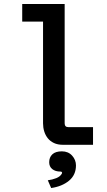

<svg xmlns="http://www.w3.org/2000/svg" viewBox="-20 -746 540 968"><path d="M306 -726V-124Q306 -105 325 -105H449V-16H297Q271 -16 252 -25Q233 -34 221 -49Q209 -64 203 -83.5Q197 -103 197 -124V-637H92V-726ZM228 72Q228 47 244 32Q260 17 292 17Q324 17 343.5 38.5Q363 60 363 88Q363 136 328 165Q293 194 238 202L221 163Q244 160 264 152Q284 144 292 129Q294 125 292 122Q290 119 285 119Q259 119 243.5 106.5Q228 94 228 72Z"/></svg>

Font: D2Coding ligature
Style: Bold
Weight: 700
Monospace: yes
Designer: Yong-Rak Park; Jeong-Hwan Yoon; Sang-Min Lee;
Foundry: NHN Corporation
Version: Version 1.3.2; Build 20180524